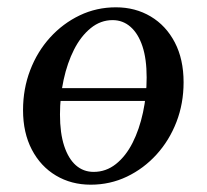

<svg xmlns="http://www.w3.org/2000/svg" viewBox="-20 -495 565 525"><path d="M297 -475Q350 -475 392 -450Q434 -425 458 -379Q482 -333 482 -270Q482 -212 462.5 -161.5Q443 -111 408 -72.5Q373 -34 327 -12Q281 10 228 10Q175 10 133 -15Q91 -40 67 -86Q43 -132 43 -194Q43 -252 62.5 -303Q82 -354 117 -392.5Q152 -431 198 -453Q244 -475 297 -475ZM236 -25Q270 -25 297 -46.5Q324 -68 342.5 -104.5Q361 -141 371 -187.5Q381 -234 381 -283Q381 -334 369.5 -368.5Q358 -403 337 -421.5Q316 -440 288 -440Q255 -440 228 -418Q201 -396 182.5 -359.5Q164 -323 154 -277Q144 -231 144 -182Q144 -131 155.5 -96Q167 -61 187.5 -43Q208 -25 236 -25ZM88 -254H472L470 -219H86Z"/></svg>

Font: Brygada 1918 Medium
Style: Italic
Weight: 500
Italic angle: -8°
Designer: Mateusz Machalski | Borys Kosmynka | Przemek Hoffer
Foundry: NIEPODLEGLA 2018
Version: Version 3.006